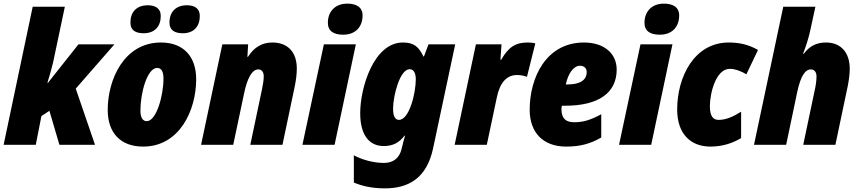

<svg xmlns="http://www.w3.org/2000/svg" viewBox="-21 -797 4730 1057"><path d="M-1 0H176L207 -158L251 -187L306 0H502L396 -309L609 -553H411L243 -341H240C250 -372 262 -416 271 -452L336 -760H159Z M986 -614C1046 -614 1079 -652 1079 -709C1079 -753 1047 -768 1008 -768C947 -768 912 -731 912 -673C912 -630 941 -614 986 -614ZM770 -614C831 -614 864 -652 864 -709C864 -753 831 -768 793 -768C731 -768 697 -731 697 -673C697 -630 725 -614 770 -614ZM767 10C967 10 1059 -189 1059 -361C1059 -487 988 -563 865 -563C662 -563 572 -359 572 -192C572 -65 643 10 767 10ZM787 -130C764 -130 752 -151 752 -189C752 -284 789 -423 844 -423C867 -423 879 -404 879 -364C879 -271 840 -130 787 -130Z M1086 0H1263L1322 -279C1339 -364 1366 -415 1401 -415C1419 -415 1431 -401 1431 -377C1431 -356 1426 -327 1421 -304L1357 0H1534L1602 -323C1609 -358 1613 -391 1613 -420C1613 -512 1561 -563 1479 -563C1421 -563 1378 -537 1344 -484H1341L1345 -553H1203Z M1868 -606C1937 -606 1975 -650 1975 -712C1975 -758 1940 -777 1891 -777C1820 -777 1784 -729 1784 -672C1784 -625 1817 -606 1868 -606ZM1644 0H1821L1938 -553H1762Z M2098 240C2229 240 2328 183 2363 21L2485 -553H2338L2313 -486H2310C2284 -541 2256 -563 2197 -563C2036 -563 1962 -313 1962 -174C1962 -48 2016 7 2091 7C2144 7 2176 -12 2206 -50H2209C2203 -29 2197 -9 2194 6L2189 26C2178 69 2148 100 2093 100C2035 100 1971 82 1927 58V208C1970 226 2024 240 2098 240ZM2175 -137C2154 -137 2143 -158 2143 -199C2143 -269 2180 -416 2234 -416C2257 -416 2268 -394 2268 -360C2268 -286 2233 -137 2175 -137Z M2482 0H2659L2714 -260C2731 -343 2769 -384 2825 -384C2846 -384 2865 -380 2880 -374L2926 -558C2913 -562 2898 -563 2884 -563C2818 -563 2779 -539 2738 -468H2734L2740 -553H2599Z M3096 10C3174 10 3230 -6 3289 -40V-168C3233 -138 3193 -124 3141 -124C3094 -124 3070 -144 3070 -196C3070 -202 3071 -208 3072 -215H3091C3273 -215 3374 -285 3374 -414C3374 -504 3303 -563 3194 -563C2985 -563 2895 -369 2895 -193C2895 -67 2969 10 3096 10ZM3094 -332C3106 -391 3136 -435 3172 -435C3196 -435 3209 -420 3209 -400C3209 -365 3185 -332 3101 -332Z M3611 -606C3680 -606 3718 -650 3718 -712C3718 -758 3683 -777 3634 -777C3563 -777 3527 -729 3527 -672C3527 -625 3560 -606 3611 -606ZM3387 0H3564L3681 -553H3505Z M3890 10C3958 10 4015 -10 4059 -37V-182C4013 -153 3974 -137 3935 -137C3904 -137 3887 -158 3887 -213C3887 -279 3918 -418 3997 -418C4026 -418 4062 -404 4088 -388L4152 -522C4103 -550 4053 -563 3991 -563C3801 -563 3707 -374 3707 -194C3707 -58 3783 10 3890 10Z M4130 0H4307L4368 -291C4388 -385 4415 -415 4442 -415C4463 -415 4474 -399 4474 -377C4474 -353 4470 -326 4465 -304L4401 0H4578L4646 -323C4652 -354 4657 -388 4657 -419C4657 -501 4614 -563 4526 -563C4474 -563 4435 -543 4404 -501H4400C4415 -539 4431 -588 4440 -631L4468 -760H4291Z"/></svg>

Font: Noto Sans UI SemiCondensed Black
Style: Italic
Weight: 900
Width: 4
Italic angle: -372°
Designer: Monotype Design Team
Foundry: Monotype Imaging Inc.
Version: Version 1.901